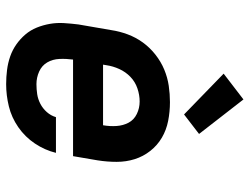

<svg xmlns="http://www.w3.org/2000/svg" viewBox="-116 -708 831 640"><g transform="rotate(90 300.0 -387.5)"><path d="M260 8Q236 8 212.5 5Q189 2 167.5 -5.5Q146 -13 127.5 -26Q109 -39 94.5 -56Q80 -73 71.5 -94Q63 -115 59 -138Q55 -161 56.5 -185Q58 -209 61 -233L80 -343Q84 -370 94 -397Q104 -424 121 -447.5Q138 -471 161.5 -489.5Q185 -508 211.5 -519Q238 -530 265.5 -534Q293 -538 320 -538Q352 -538 382.5 -532Q413 -526 438.5 -511Q464 -496 482.5 -472.5Q501 -449 510 -420.5Q519 -392 519 -360.5Q519 -329 514 -297L500 -215H178Q175 -192 176 -169.5Q177 -147 187.5 -129Q198 -111 218 -102Q238 -93 260 -93Q277 -93 293.5 -95.5Q310 -98 325.5 -106Q341 -114 353 -127.5Q365 -141 370 -158H489Q480 -121 458 -88Q436 -55 403.5 -32.5Q371 -10 334 -1Q297 8 260 8ZM195 -315H397Q401 -338 399.5 -360Q398 -382 388.5 -400Q379 -418 359.5 -427.5Q340 -437 318 -437Q296 -437 274 -429.5Q252 -422 235.5 -406Q219 -390 209.5 -369Q200 -348 197 -327ZM361 -585 225 -717 311 -783 426 -635Z"/></g></svg>

Font: Iosevka Curly Slab ExObl
Style: Bold
Weight: 700
Width: 7
Italic angle: -9°
Monospace: yes
Designer: Belleve Invis
Foundry: Belleve Invis
Version: Version 11.0.0; ttfautohint (v1.8.3)